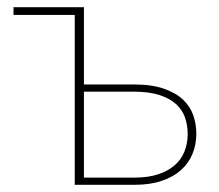

<svg xmlns="http://www.w3.org/2000/svg" viewBox="-20 -513 607 533"><path d="M354 -20Q391.5 -20 419.2 -29.2Q447 -38.5 465.2 -54.5Q483.5 -70.5 492.2 -92.8Q501 -115 501 -141Q501 -165.5 493.5 -187Q486 -208.5 468.5 -224.2Q451 -240 422.5 -249.2Q394 -258.5 351.5 -258.5H213V-20ZM351.5 -278.5Q401.5 -278.5 435 -266.8Q468.5 -255 488.5 -236Q508.5 -217 516.8 -192.2Q525 -167.5 525 -142Q525 -111.5 514.2 -85.5Q503.5 -59.5 482 -40.5Q460.5 -21.5 428.5 -10.8Q396.5 0 354 0H187.5V-471.5H17.5V-493H213V-278.5Z"/></svg>

Font: Lato 2
Style: Regular
Weight: 200
Designer: Lukasz Dziedzic with Adam Twardoch and Botio Nikoltchev
Foundry: tyPoland Lukasz Dziedzic
Version: Version 2.015; 2015-08-06; http://www.latofonts.com/